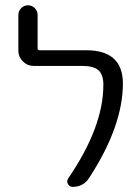

<svg xmlns="http://www.w3.org/2000/svg" viewBox="-20 -733 531 730"><path d="M307.6 -542Q446.3 -542 447.3 -417Q447.3 -252.9 318.4 -55.7Q296.9 -22.5 255.9 -22.5Q244.1 -22.5 238.3 -33.7Q232.4 -44.9 239.3 -54.7Q373 -250 373 -410.2Q373 -449.2 354.5 -465.8Q335.9 -482.4 292 -482.4H107.4Q84 -482.4 66.9 -499.5Q49.8 -516.6 49.8 -540V-675.8Q49.8 -691.4 60.5 -702.1Q71.3 -712.9 86.4 -712.9Q101.6 -712.9 112.3 -702.1Q123 -691.4 123 -675.8V-548.8Q123 -542 130.9 -542Z"/></svg>

Font: Gen Jyuu Gothic Normal
Style: Regular
Weight: 300
Designer: [Source Han Sans]
Ryoko NISHIZUKA  (kana & ideographs); Paul D. Hunt (Latin, Greek & Cyrillic); Wenlong ZHANG  (bopomofo
Version: Version 1.002.20150607